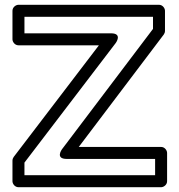

<svg xmlns="http://www.w3.org/2000/svg" viewBox="-20 -756 748 801"><path d="M258.3 -93H627.1V-25H82V-77.6L463 -576.8C463 -576.8 492.5 -617 443.1 -617H82V-686H618.3V-635.4L238.4 -133.1C238.4 -133.1 209 -93 258.3 -93ZM308.6 -143 663.2 -611.9C666.1 -615.7 668.3 -621.5 668.3 -627V-711C668.3 -721.7 658.4 -736 643.3 -736H57C46.3 -736 32 -726.1 32 -711V-592C32 -581.3 41.9 -567 57 -567H392.6L37.1 -101.2C34.2 -97.3 32 -91.5 32 -86V0C32 10.7 41.9 25 57 25H652.1C662.8 25 677.1 15.1 677.1 0V-118C677.1 -128.7 667.2 -143 652.1 -143Z"/></svg>

Font: Asimov
Style: WidOu
Weight: 500
Designer: Google
Version: Version 2.000980; 2014